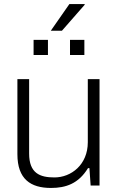

<svg xmlns="http://www.w3.org/2000/svg" viewBox="-20 -917 584 949"><path d="M231 -765H286L399 -894L398 -897H323ZM146 -645H217V-720H146ZM326 -645H397V-720H326ZM232 12C305 12 368 -9 415 -86H422L428 0H472V-526H414V-214C414 -103 332 -40 249 -40C178 -40 124 -60 124 -158V-526H66V-155C66 -31 132 12 232 12Z"/></svg>

Font: Archivo ExtraLight
Style: Regular
Weight: 200
Designer: Hector Gatti
Foundry: Omnibus-Type
Version: Version 2.001